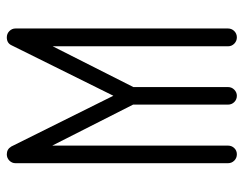

<svg xmlns="http://www.w3.org/2000/svg" viewBox="-94 -604 699 550"><g transform="rotate(-90 255.0 -329.5)"><path d="M62 -634.1Q62 -644.2 69.4 -651.6Q76.8 -659 87.5 -659Q98.2 -659 105.3 -647.6Q112.4 -636.1 112.4 -625.4V-25.5Q112.4 -14.8 105.3 -7.4Q98.2 0 87.5 0Q76.8 0 69.4 -7.4Q62 -14.8 62 -25.5ZM280.1 -25.5Q280.1 -14.8 272.6 -7.4Q265 0 255.2 0Q244.5 0 237.1 -7.4Q229.8 -14.8 229.8 -25.5V-300.5Q229.8 -311.2 237.1 -318.3Q244.5 -325.4 255.2 -325.4Q265 -325.4 272.6 -318.3Q280.1 -311.2 280.1 -300.5ZM447.9 -25.5Q447.9 -14.8 440.5 -7.4Q433.1 0 422.4 0Q412 0 404.4 -7.4Q396.9 -14.8 396.9 -25.5V-625.4Q396.9 -636.1 404.4 -647.6Q412 -659 422.4 -659Q433.1 -659 440.5 -651.6Q447.9 -644.2 447.9 -634.1ZM400.1 -646.1Q406.4 -659 422.4 -659Q433.1 -659 440.2 -651.6Q447.2 -644.2 447.2 -634.1Q447.2 -626.8 444.6 -621.9L255.2 -247.2L65.2 -621.9Q62.6 -626.8 62.6 -634.1Q62.6 -644.2 69.7 -651.6Q76.8 -659 87.5 -659Q102.2 -659 109.8 -646.1L255.2 -353.8Z"/></g></svg>

Font: Libertine-Super Thin
Style: Regular
Weight: 100
Designer: Bastien Sozeau
Foundry: NBR — Bastien Sozeau
Version: Version 2.003;gftools[0.9.33]